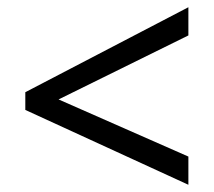

<svg xmlns="http://www.w3.org/2000/svg" viewBox="-20 -588 591 531"><path d="M50 -284V-333L501 -568V-490L142 -313L501 -155V-77Z"/></svg>

Font: hin115
Style: Book
Weight: 400
Designer: Jelle Bosma - Monotype Design Team
Foundry: Monotype Imaging Inc.
Version: Version 2.003